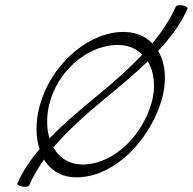

<svg xmlns="http://www.w3.org/2000/svg" viewBox="-20 -669 741 738"><path d="M656 -644C633 -593 602 -547 566 -502C536 -533 494 -549 440 -546C302 -536 173 -408 134 -267C133 -265 132 -263 132 -260C116 -200 117 -142 132 -95C96 -54 67 -10 47 36C44 40 52 45 64 48C77 50 89 49 92 44C107 9 127 -24 149 -56C177 -10 224 17 289 12C425 3 546 -125 595 -265C623 -345 619 -421 588 -473C635 -524 676 -578 701 -636C703 -640 696 -645 683 -648C671 -650 658 -649 656 -644ZM169 -267C170 -269 170 -270 171 -274C201 -389 305 -488 420 -496C465 -499 501 -485 527 -459C478 -407 422 -358 367 -312C300 -257 230 -199 170 -137C159 -175 158 -220 169 -267ZM381 -288C437 -334 495 -382 548 -433C574 -391 580 -331 561 -268C525 -150 424 -45 310 -37C252 -33 210 -59 185 -102C242 -169 311 -230 381 -288Z"/></svg>

Font: Nupuram Thin Italic
Style: Regular
Weight: 100
Designer: Santhosh Thottingal (santhosh.thottingal@gmail.com)
Foundry: SMC
Version: Version 1.000